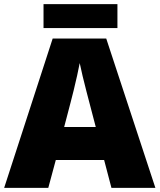

<svg xmlns="http://www.w3.org/2000/svg" viewBox="-20 -902 766 922"><path d="M515.1 0 480 -133.8H248L211.9 0H0L232.9 -716.8H490.2L726.1 0ZM439.9 -292 409.2 -409.2Q404.3 -428.2 395 -463.6Q385.7 -499 376.7 -536.9Q367.7 -574.7 362.8 -599.1Q358.4 -574.7 350.3 -538.8Q342.3 -502.9 333.7 -467.8Q325.2 -432.6 318.8 -409.2L288.1 -292ZM543.9 -882.3V-767.1H189V-882.3Z"/></svg>

Font: Open Sans ExtraBold
Style: Regular
Weight: 800
Designer: Monotype Design Team
Foundry: Monotype Imaging Inc.
Version: Version 3.003; ttfautohint (v1.8.4)